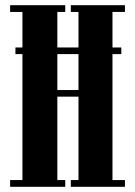

<svg xmlns="http://www.w3.org/2000/svg" viewBox="-20 -720 521 740"><path d="M19 0V-26H66.5V-511.5H39.5V-537H66.5V-674H19V-700H231.5V-674H201V-537H282.5V-674H253V-700H461.5V-674H413.5V-537H447.5V-511.5H413.5V-26H461.5V0H253V-26H282.5V-347.5H201V-26H231.5V0ZM201 -373H282.5V-511.5H201Z"/></svg>

Font: Imbue 50pt ExtraBold
Style: Regular
Weight: 800
Designer: Tyler Finck
Foundry: Etcetera Type Company
Version: Version 1.102; ttfautohint (v1.8.3)